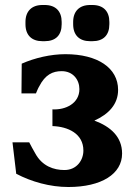

<svg xmlns="http://www.w3.org/2000/svg" viewBox="-20 -733 539 769"><path d="M469 -118C469 -185 423 -226 358 -250C416 -276 453 -316 453 -373C453 -461 371 -516 242 -516C183 -516 119 -501 67 -478L66 -359H124C128 -368 132 -379 137 -387C161 -434 191 -448 227 -448C273 -448 298 -413 298 -376C298 -319 243 -292 190 -295V-228C252 -226 314 -198 314 -130C314 -92 288 -52 238 -52C196 -52 149 -67 121 -119C112 -134 105 -148 97 -163H30L45 -37C106 -5 180 16 254 16C386 16 469 -36 469 -118ZM82 -636C82 -592 107 -568 150 -568H159C203 -568 227 -592 227 -636V-645C227 -688 203 -713 159 -713H150C107 -713 82 -688 82 -645ZM273 -636C273 -592 298 -568 341 -568H350C394 -568 418 -592 418 -636V-645C418 -688 394 -713 350 -713H341C298 -713 273 -688 273 -645Z"/></svg>

Font: LT Superior Serif ExtraBold
Style: Regular
Weight: 800
Designer: Daniel Lyons
Foundry: LyonsType
Version: Version 2.120;FEAKit 1.0